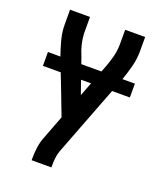

<svg xmlns="http://www.w3.org/2000/svg" viewBox="-136 -609 772 913"><g transform="rotate(20 250.0 -152.5)"><path d="M133 215V208Q133 180 136.5 152Q140 124 150 98L197 -25L152 -143L93 -295Q80 -332 70 -370Q60 -408 60 -447V-520H161V-447Q161 -431 163 -415.5Q165 -400 168.5 -385Q172 -370 177 -355Q182 -340 188 -326L247 -156L313 -327Q324 -356 331.5 -386Q339 -416 339 -447V-520H440V-447Q440 -408 430 -370Q420 -332 407 -295L244 129Q237 148 235 168Q233 188 233 208V215ZM30 -225V-295H470V-225Z"/></g></svg>

Font: Iosevka Curly Semibold
Style: Regular
Weight: 600
Monospace: yes
Designer: Belleve Invis
Foundry: Belleve Invis
Version: Version 22.1.2; ttfautohint (v1.8.4)